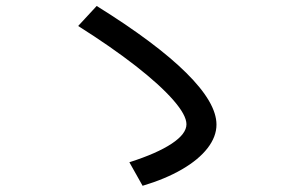

<svg xmlns="http://www.w3.org/2000/svg" viewBox="-20 -676 978 637"><path d="M598.6 -263.7Q598.6 -293.9 554.9 -344Q511.2 -394 430.2 -457.3Q349.1 -520.5 239.3 -589.8L300.8 -656.2Q497.6 -533.7 597.9 -434.3Q698.2 -335 698.2 -262.7Q698.2 -222.7 668.5 -184.3Q638.7 -146 583.5 -114Q528.3 -82 453.1 -59.6L409.2 -137.7Q501 -167 549.8 -199.5Q598.6 -231.9 598.6 -263.7Z"/></svg>

Font: Pretendard JP Medium
Style: Regular
Weight: 500
Designer: Base glyphs from Inter by Rasmus Andersson; Hangeul glyphs from Noto Sans CJK(Source Han Sans) by Jang Soo-young and Kan
Foundry: Kil Hyung-jin
Version: Version 1.309